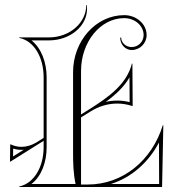

<svg xmlns="http://www.w3.org/2000/svg" viewBox="-20 -750 715 770"><path d="M404.3 -341.4C444.4 -370.7 477.6 -402 499.3 -439.6L499.9 -340.4C483.2 -344.6 466.5 -346.6 450 -346.6C434.6 -346.6 419.3 -344.9 404.3 -341.4ZM75.1 -149.4 32.3 -122.6 32.8 -154.2C45.4 -150.3 54.7 -149.1 66.1 -149.1C69 -149.1 72.1 -149.2 75.1 -149.4ZM424.4 -12C507.2 -38 575.6 -98.5 617.5 -178.5L618.2 -12ZM176 -600H57V-598C118.3 -585.7 155 -517.8 155 -440V-197L124.7 -178C105.9 -167 86 -161.1 66.1 -161.1C51.6 -161.1 37 -164.3 23 -171H21L20 -102H22L155 -185.3V-160C155 -82.9 118.7 -15.5 57 -2V0H630L635 -248H633C589.5 -106.7 472.8 -10 332 -10H305V-279.2L342.3 -302.5C375.9 -323.5 412.5 -334.7 449.9 -334.7C469.8 -334.7 490 -331.5 510 -325H512L511 -495H509C488.5 -412.9 416.9 -361.1 337 -311L305 -291V-465C305 -582 382.4 -677.1 478 -677.3C521.1 -677.3 556 -646.9 556 -609.3C556 -582.8 534.5 -561.3 508 -561.3C484.8 -561.3 466 -578.4 466 -599.3H462C462 -571.7 482.6 -549.3 508 -549.3C541.1 -549.3 568 -576.2 568 -609.3C568 -653.5 527.7 -689.3 478 -689.3C364.7 -689 273 -586.3 273 -460V-140C273 -94.7 274 -56 283 -12H106C147 -44 167 -99.7 167 -160V-440C167 -500.9 145.1 -557.4 106.3 -588H176C261 -588 329 -645 329 -714C329 -720 329 -724 328 -730H326C326 -658 259 -600 176 -600Z"/></svg>

Font: SortefaxS01
Style: Medium
Weight: 500
Designer: gluk
Foundry: gluk
Version: Version 0.261